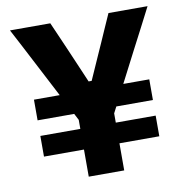

<svg xmlns="http://www.w3.org/2000/svg" viewBox="-78 -762 806 837"><g transform="rotate(-10 325.0 -344.0)"><path d="M71 -120V-211.5H248V-251.5L233 -280.5H71V-372H185L111.5 -513.5Q98 -539 86 -562.5Q74 -585.5 58.8 -614.8Q43.5 -644 20.5 -687.5H199Q216.5 -647.5 228.8 -619.5Q241 -591.5 252 -566.2Q263 -541 276 -510.5L319.5 -409H333L378.5 -511.5Q392 -542 403.5 -567.5Q414.5 -593 427 -621Q439.5 -649 456.5 -687.5H629.5Q608 -645.5 585 -601Q562 -556.5 540 -514.5L466.5 -372H581.5V-280.5H419.5L405 -252.5V-211.5H581.5V-120H405V0H248V-120Z"/></g></svg>

Font: Heraclito
Style: Bold
Weight: 700
Designer: Kostas Bartsokas (font) & Cristiano Sobral (main changes)
Foundry: Kostas Bartsokas (font) & Cristiano Sobral (main changes)
Version: Version 1.00;July 8, 2020;FontCreator 13.0.0.2655 64-bit